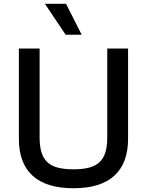

<svg xmlns="http://www.w3.org/2000/svg" viewBox="-20 -984 778 1016"><path d="M79.9 -248.9V-727.3H189.6V-257.8Q189.6 -210.2 199.6 -177.7Q209.5 -145.2 231 -125.4Q252.5 -105.5 286.6 -96.8Q320.7 -88.1 368.6 -88.1Q416.9 -88.1 450.8 -96.8Q484.7 -105.5 506.2 -125.4Q527.7 -145.2 537.6 -177.7Q547.6 -210.2 547.6 -257.8V-727.3H657.7V-248.9Q657.7 -121.1 585.2 -54.5Q512.8 12.1 368.6 12.1Q224.4 12.1 152.2 -54.5Q79.9 -121.1 79.9 -248.9ZM329.5 -963.8 412.3 -800.1H327.4L217.7 -963.8Z"/></svg>

Font: Cannonade Med
Style: Regular
Weight: 500
Designer: Rasmus Andersson
Foundry: rsms
Version: Version 3.012;git-f93a4a705